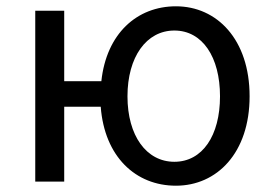

<svg xmlns="http://www.w3.org/2000/svg" viewBox="-20 -577 865 610"><path d="M534 -63C445 -63 385 -146 385 -271C385 -396 445 -480 534 -480C623 -480 679 -396 679 -271C679 -146 623 -63 534 -63ZM539 13C669 13 773 -91 773 -271C773 -452 669 -557 539 -557C415 -557 318 -470 302 -319H184V-543H92V0H184V-238H300C312 -79 411 13 539 13Z"/></svg>

Font: Noto Sans HK
Style: Regular
Weight: 400
Designer: Ryoko NISHIZUKA 西塚涼子 (kana, bopomofo & ideographs); Paul D. Hunt (Latin, Greek & Cyrillic); Sandoll Communications 산돌커뮤니
Foundry: Adobe
Version: Version 2.004;hotconv 1.0.118;makeotfexe 2.5.65603